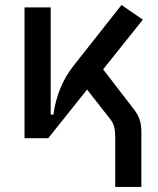

<svg xmlns="http://www.w3.org/2000/svg" viewBox="-20 -547 626 760"><path d="M170.9 0H77.1V-517.6H180.7V-93.3H191.4Q198.7 -147 218.3 -195.8Q237.8 -244.6 272.5 -288.6L460.9 -527.3L545.4 -469.2L388.2 -272.5L509.8 -114.7Q525.9 -93.8 532.7 -73.7Q539.6 -53.7 539.6 -24.4V192.9H436V-5.9Q436 -30.8 431.6 -46.1Q427.2 -61.5 416.5 -75.2L324.7 -192.4Z"/></svg>

Font: Cascadia Code NF
Style: Regular
Weight: 400
Monospace: yes
Designer: Aaron Bell
Foundry: Saja Typeworks
Version: Version 2404.023; ttfautohint (v1.8.4)